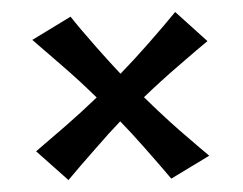

<svg xmlns="http://www.w3.org/2000/svg" viewBox="-20 -371 403 319"><path d="M179.7 -169.4Q160.6 -149.4 138.2 -123.5Q109.4 -90.8 93.8 -71.8L40 -119.6Q52.2 -129.9 89.4 -162.1Q115.2 -184.6 140.6 -209Q112.8 -236.3 84 -261.2L33.7 -304.7L97.2 -343.3Q111.8 -324.7 140.6 -292Q162.6 -267.1 180.2 -248.5Q201.2 -270 226.1 -298.3Q254.9 -331.1 271 -351.1L324.7 -302.7Q311.5 -292 275.4 -260.7Q247.1 -236.3 219.2 -209.5Q248.5 -180.7 277.3 -155.3Q313.5 -124 327.6 -112.3L264.6 -74.2Q249 -92.8 220.2 -125.5Q197.8 -150.9 179.7 -169.4Z"/></svg>

Font: Quaaykop
Style: Medium
Weight: 500
Designer: Tup Wanders
Foundry: Free font, DO NOT SELL
Version: Version 1.00;July 31, 2023;FontCreator 11.5.0.2430 64-bit